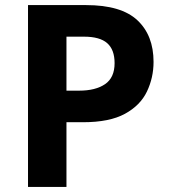

<svg xmlns="http://www.w3.org/2000/svg" viewBox="-20 -734 668 754"><path d="M318 -714Q456 -714 519.5 -654.5Q583 -595 583 -491Q583 -429 557 -374.5Q531 -320 470.5 -287Q410 -254 306 -254H241V0H90V-714ZM310 -590H241V-378H291Q355 -378 392.5 -403.5Q430 -429 430 -486Q430 -539 401 -564.5Q372 -590 310 -590Z"/></svg>

Font: Noto Sans Tai Tham
Style: Regular
Weight: 400
Designer: Monotype Design Team 2013. Revised by David WIlliams 2020
Foundry: Monotype Imaging Inc.
Version: Version 2.002